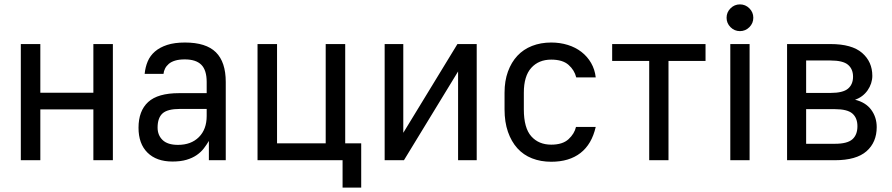

<svg xmlns="http://www.w3.org/2000/svg" viewBox="-20 -731 4071 876"><path d="M75 -530H164V-308H406V-530H495V0H406V-232H164V0H75Z M767 6Q694 6 653 -34.5Q612 -75 612 -148Q612 -225 656 -265.5Q700 -306 797 -306H923V-357Q923 -411 898.5 -435.5Q874 -460 823 -460Q797 -460 779 -454.5Q761 -449 750 -439.5Q739 -430 733 -418Q727 -406 726 -394H640Q643 -425 654 -451Q665 -477 687 -496Q709 -515 742.5 -526Q776 -537 824 -537Q920 -537 965 -492.5Q1010 -448 1010 -357V0H933V-88Q923 -71 910 -54Q897 -37 877.5 -23.5Q858 -10 831 -2Q804 6 767 6ZM792 -70Q852 -70 887.5 -105.5Q923 -141 923 -202V-234H801Q744 -234 721.5 -213.5Q699 -193 699 -149Q699 -114 722 -92Q745 -70 792 -70Z M1543 0H1155V-530H1244V-77H1466V-530H1555V-77H1628V125H1543Z M1735 -530H1820V-125L2067 -530H2155V0H2070V-405L1823 0H1735Z M2495 7Q2447 7 2407.5 -8.5Q2368 -24 2340.5 -54.5Q2313 -85 2297.5 -129.5Q2282 -174 2282 -232V-308Q2282 -362 2297.5 -404.5Q2313 -447 2340.5 -476.5Q2368 -506 2407.5 -521.5Q2447 -537 2495 -537Q2535 -537 2570.5 -526Q2606 -515 2633 -494Q2660 -473 2677 -443.5Q2694 -414 2698 -378H2609Q2601 -411 2574 -435Q2547 -459 2495 -459Q2438 -459 2404 -421.5Q2370 -384 2370 -308V-232Q2370 -147 2404 -109Q2438 -71 2495 -71Q2547 -71 2574 -96Q2601 -121 2608 -152H2698Q2680 -73 2628.5 -33Q2577 7 2495 7Z M2942 -453H2773V-530H3199V-453H3030V0H2942Z M3312 -530H3400V0H3312ZM3356 -589Q3331 -589 3313 -607Q3295 -625 3295 -650Q3295 -675 3313 -693Q3331 -711 3356 -711Q3381 -711 3399 -693Q3417 -675 3417 -650Q3417 -625 3399 -607Q3381 -589 3356 -589Z M3571 -530H3769Q3867 -530 3913.5 -489.5Q3960 -449 3960 -385Q3960 -368 3954.5 -351Q3949 -334 3938.5 -319Q3928 -304 3913.5 -293Q3899 -282 3881 -276Q3930 -264 3955 -230Q3980 -196 3980 -151Q3980 -82 3933.5 -41Q3887 0 3789 0H3571ZM3789 -75Q3846 -75 3869 -95.5Q3892 -116 3892 -155Q3892 -193 3869 -213Q3846 -233 3789 -233H3658V-75ZM3769 -307Q3826 -307 3849 -326.5Q3872 -346 3872 -381Q3872 -416 3849 -435.5Q3826 -455 3769 -455H3658V-307Z"/></svg>

Font: Golos UI
Style: Regular
Weight: 400
Designer: A.Korolkova, Vitaly Kuzmin
Foundry: ParaType Ltd
Version: Version 2.000